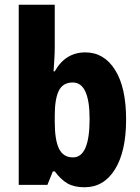

<svg xmlns="http://www.w3.org/2000/svg" viewBox="-20 -780 589 810"><path d="M211 -580Q211 -560 209.5 -534Q208 -508 206 -479H211Q256 -559 340 -559Q419 -559 465.5 -485Q512 -411 512 -276Q512 -141 465 -65.5Q418 10 337 10Q293 10 265 -6Q237 -22 211 -57H203L180 0H59V-760H211ZM287 -432Q245 -432 228 -397Q211 -362 211 -293V-266Q211 -189 229 -152.5Q247 -116 288 -116Q358 -116 358 -278Q358 -432 287 -432Z"/></svg>

Font: Noto Sans Condensed ExtraBold
Style: Regular
Weight: 800
Width: 3
Designer: Monotype Design Team
Foundry: Monotype Imaging Inc.
Version: Version 2.013; ttfautohint (v1.8.4.7-5d5b)